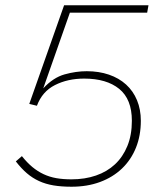

<svg xmlns="http://www.w3.org/2000/svg" viewBox="-20 -698 622 728"><path d="M251 10Q213 10 183 5Q153 0 128 -11.5Q103 -23 82 -41Q61 -59 40 -86L63 -106Q83 -81 103 -64.5Q123 -48 145.5 -37.5Q168 -27 193.5 -22.5Q219 -18 251 -18Q302 -18 344 -32.5Q386 -47 416 -75Q446 -103 463 -144.5Q480 -186 480 -240Q480 -322 432 -361Q384 -400 299 -400Q237 -400 188.5 -375.5Q140 -351 120 -297L91 -304L223 -678H543L538 -650H245L144 -363Q182 -404 225 -416Q268 -428 309 -428Q355 -428 393 -415Q431 -402 458 -377.5Q485 -353 499.5 -318Q514 -283 514 -240Q514 -184 495.5 -138Q477 -92 442.5 -59Q408 -26 359.5 -8Q311 10 251 10Z"/></svg>

Font: Celebes Thin
Style: Italic
Weight: 250
Italic angle: -10°
Designer: Anugrah Pasau
Foundry: Lafontype
Version: Version 1.000; ttfautohint (v1.8.4)